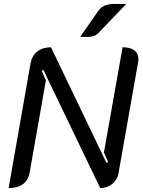

<svg xmlns="http://www.w3.org/2000/svg" viewBox="-20 -950 728 979"><path d="M136 -628Q143 -666 170.5 -687.5Q198 -709 240 -709L523 -119L531 -125L510 -173L605 -709Q645 -709 665.5 -693Q686 -677 686 -648Q686 -643 684 -631L584 -65Q578 -33 552 -12Q526 9 491 9L201 -594L193 -588L214 -540L131 -69Q124 -31 97 -11Q70 9 24 9ZM482 -896Q506 -930 565 -930H624L482 -782Q468 -768 450.5 -764Q433 -760 389 -762Z"/></svg>

Font: K2D
Style: Italic
Weight: 400
Italic angle: -10°
Designer: Katatrad Aksorn Co.,Ltd.
Foundry: Cadson Demak Co.,Ltd.
Version: Version 1.000; ttfautohint (v1.6)